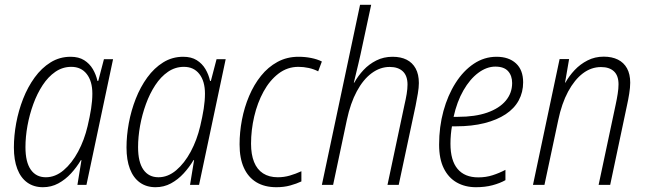

<svg xmlns="http://www.w3.org/2000/svg" viewBox="-20 -780 2722 810"><path d="M161.1 9.8Q122.6 9.8 95 -10Q67.4 -29.8 53 -67.4Q38.6 -105 38.6 -157.7Q38.6 -207.5 48.3 -260.5Q58.1 -313.5 77.6 -363.3Q97.2 -413.1 126.2 -453.1Q155.3 -493.2 193.4 -516.8Q231.4 -540.5 277.8 -540.5Q312 -540.5 335 -526.1Q357.9 -511.7 371.6 -488.5Q385.3 -465.3 391.1 -438.5H394.5L418.5 -530.3H457L344.7 0H306.6L323.7 -104.5H321.3Q303.7 -74.7 279.8 -48.6Q255.9 -22.5 226.1 -6.3Q196.3 9.8 161.1 9.8ZM173.3 -32.2Q213.4 -32.2 248.3 -61.8Q283.2 -91.3 309.6 -140.4Q335.9 -189.5 349.6 -248Q358.9 -287.1 364.3 -321.3Q369.6 -355.5 369.6 -384.8Q369.6 -437.5 345.9 -467.8Q322.3 -498 280.8 -498Q244.1 -498 213.6 -477.1Q183.1 -456.1 159.9 -420.7Q136.7 -385.3 120.6 -341.1Q104.5 -296.9 95.9 -249.8Q87.4 -202.6 87.4 -159.2Q87.4 -96.2 109.9 -64.2Q132.3 -32.2 173.3 -32.2Z M636.2 9.8Q597.7 9.8 570.1 -10Q542.5 -29.8 528.1 -67.4Q513.7 -105 513.7 -157.7Q513.7 -207.5 523.4 -260.5Q533.2 -313.5 552.7 -363.3Q572.3 -413.1 601.3 -453.1Q630.4 -493.2 668.5 -516.8Q706.5 -540.5 752.9 -540.5Q787.1 -540.5 810.1 -526.1Q833 -511.7 846.7 -488.5Q860.4 -465.3 866.2 -438.5H869.6L893.6 -530.3H932.1L819.8 0H781.7L798.8 -104.5H796.4Q778.8 -74.7 754.9 -48.6Q731 -22.5 701.2 -6.3Q671.4 9.8 636.2 9.8ZM648.4 -32.2Q688.5 -32.2 723.4 -61.8Q758.3 -91.3 784.7 -140.4Q811 -189.5 824.7 -248Q834 -287.1 839.4 -321.3Q844.7 -355.5 844.7 -384.8Q844.7 -437.5 821 -467.8Q797.4 -498 755.9 -498Q719.2 -498 688.7 -477.1Q658.2 -456.1 635 -420.7Q611.8 -385.3 595.7 -341.1Q579.6 -296.9 571 -249.8Q562.5 -202.6 562.5 -159.2Q562.5 -96.2 585 -64.2Q607.4 -32.2 648.4 -32.2Z M1146 9.8Q1096.2 9.8 1061.5 -11.2Q1026.9 -32.2 1008.8 -72.3Q990.7 -112.3 990.7 -170.9Q990.7 -222.2 1000.7 -274.7Q1010.7 -327.1 1031 -375Q1051.3 -422.9 1081.1 -460Q1110.8 -497.1 1150.6 -518.8Q1190.4 -540.5 1239.3 -540.5Q1267.1 -540.5 1292.7 -535.4Q1318.4 -530.3 1337.9 -520.5L1322.3 -479Q1304.7 -488.3 1282.7 -493.2Q1260.7 -498 1238.8 -498Q1192.4 -498 1155 -469.5Q1117.7 -440.9 1091.8 -393.6Q1065.9 -346.2 1052.5 -288.8Q1039.1 -231.4 1039.1 -173.3Q1039.1 -128.4 1051.8 -96.7Q1064.5 -64.9 1089.8 -48.6Q1115.2 -32.2 1151.9 -32.2Q1178.2 -32.2 1202.6 -39.3Q1227.1 -46.4 1251.5 -57.6V-14.6Q1231 -4.9 1204.6 2.4Q1178.2 9.8 1146 9.8Z M1337.9 0 1499 -759.8H1545.9L1500.5 -548.3Q1496.1 -529.3 1491.5 -509.3Q1486.8 -489.3 1481.9 -469.5Q1477.1 -449.7 1472.7 -431.2H1474.6Q1490.2 -459.5 1513.4 -484.4Q1536.6 -509.3 1567.6 -524.9Q1598.6 -540.5 1636.2 -540.5Q1670.9 -540.5 1695.6 -528.1Q1720.2 -515.6 1733.6 -491Q1747.1 -466.3 1747.1 -429.7Q1747.1 -410.6 1742.7 -384.8Q1738.3 -358.9 1733.4 -334.5L1662.1 0H1614.7L1686.5 -338.4Q1691.9 -361.3 1695.6 -383.3Q1699.2 -405.3 1699.2 -423.3Q1699.2 -460.4 1679.4 -479Q1659.7 -497.6 1624 -497.6Q1583.5 -497.6 1547.9 -471.2Q1512.2 -444.8 1485.4 -395Q1458.5 -345.2 1443.4 -274.4L1385.3 0Z M1987.8 9.8Q1942.4 9.8 1907.2 -10Q1872.1 -29.8 1852.3 -69.6Q1832.5 -109.4 1832.5 -169.9Q1832.5 -245.1 1850.8 -311.8Q1869.1 -378.4 1901.9 -429.9Q1934.6 -481.4 1978.8 -511Q2022.9 -540.5 2074.7 -540.5Q2126.5 -540.5 2156.7 -512.7Q2187 -484.9 2187 -432.6Q2187 -391.1 2168.5 -356.7Q2149.9 -322.3 2113.3 -298.1Q2076.7 -273.9 2023.9 -260.5Q1971.2 -247.1 1903.3 -247.1H1886.7Q1883.8 -231.4 1882.1 -212.4Q1880.4 -193.4 1880.4 -173.8Q1880.4 -103 1910.4 -67.4Q1940.4 -31.7 1997.6 -31.7Q2030.3 -31.7 2058.3 -40.8Q2086.4 -49.8 2112.3 -63.5V-20Q2088.9 -6.8 2057.6 1.5Q2026.4 9.8 1987.8 9.8ZM1893.6 -287.1H1912.1Q1984.4 -287.1 2035.4 -304.9Q2086.4 -322.8 2113.5 -355Q2140.6 -387.2 2140.6 -429.7Q2140.6 -460.9 2123.3 -480Q2106 -499 2069.8 -499Q2033.2 -499 1997.8 -472.7Q1962.4 -446.3 1935.1 -398.7Q1907.7 -351.1 1893.6 -287.1Z M2228.5 0 2340.8 -530.8H2380.9L2363.8 -431.2H2365.2Q2380.9 -459.5 2404.3 -484.4Q2427.7 -509.3 2458.7 -525.1Q2489.7 -541 2526.9 -541Q2561.5 -541 2586.7 -528.6Q2611.8 -516.1 2625.2 -491.7Q2638.7 -467.3 2638.7 -431.2Q2638.7 -410.6 2634.5 -384.8Q2630.4 -358.9 2625 -335L2554.2 0H2505.4L2577.6 -339.8Q2582.5 -362.3 2585.9 -384.3Q2589.4 -406.2 2589.4 -424.3Q2589.4 -460.9 2570.1 -479Q2550.8 -497.1 2515.6 -497.1Q2474.1 -497.1 2439 -470.5Q2403.8 -443.8 2376.7 -393.6Q2349.6 -343.3 2335 -272.9L2276.9 0Z"/></svg>

Font: Open Sans SemiCondensed Light
Style: Italic
Weight: 300
Width: 4
Italic angle: -12°
Designer: Monotype Design Team
Foundry: Monotype Imaging Inc.
Version: Version 3.000